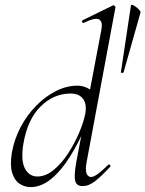

<svg xmlns="http://www.w3.org/2000/svg" viewBox="-20 -747 591 780"><path d="M104 13Q80 13 59.5 -0.5Q39 -14 29.5 -44.5Q20 -75 28 -126Q38 -182 64 -231Q90 -280 127.5 -318Q165 -356 208 -377.5Q251 -399 295 -399Q322 -399 345.5 -383.5Q369 -368 373 -332L333 -246Q302 -171 265.5 -112.5Q229 -54 188.5 -20.5Q148 13 104 13ZM132 -30Q166 -30 198.5 -57Q231 -84 257.5 -125Q284 -166 302 -209Q320 -252 326 -283Q334 -324 317 -346Q300 -368 264 -367Q197 -366 144.5 -314Q92 -262 75 -163Q64 -96 81 -63Q98 -30 132 -30ZM315 9Q291 9 285.5 -12.5Q280 -34 290 -89L392 -627Q398 -659 382.5 -668Q367 -677 320 -654Q316 -652 314 -658Q312 -664 316 -665L439 -725Q442 -727 446 -723Q450 -719 449 -717L332 -89Q326 -58 331.5 -43Q337 -28 350 -28Q361 -28 379 -41.5Q397 -55 419 -77Q422 -81 426.5 -77Q431 -73 427 -69Q393 -32 367 -11.5Q341 9 315 9ZM471 -453 512 -725Q513 -729 519.5 -726.5Q526 -724 533.5 -718Q541 -712 546.5 -706Q552 -700 551 -697L482 -453Q481 -451 476 -451Q471 -451 471 -453Z"/></svg>

Font: Cormorant Garamond Light Light
Style: Italic
Weight: 300
Italic angle: -10°
Version: Version 4.001